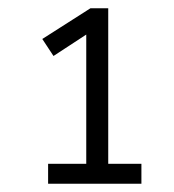

<svg xmlns="http://www.w3.org/2000/svg" viewBox="-20 -725 420 463"><path d="M96 -282V-330H188V-658H213L109 -590L82 -631L198 -705H241V-330H321V-282Z"/></svg>

Font: Nunito Sans 12pt ExtraLight 12pt Light
Style: Regular
Weight: 300
Version: Version 3.101;gftools[0.9.27]